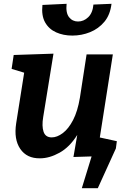

<svg xmlns="http://www.w3.org/2000/svg" viewBox="-20 -820 667 1009"><path d="M190 12Q121 13 86.5 -37.5Q52 -88 65 -172L107 -438L41 -458L52 -531L261 -538L207 -205Q199 -157 209 -127.5Q219 -98 252 -98Q280 -98 310 -120.5Q340 -143 364 -189Q388 -235 400 -307L435 -534H573L504 -94L573 -73L561 -1L366 5L386 -111Q346 -47 293 -17.5Q240 12 190 12ZM360 -633Q313 -633 275 -650Q237 -667 217 -702.5Q197 -738 203 -794L330 -800Q325 -752 343 -729.5Q361 -707 390 -707Q420 -707 443.5 -729.5Q467 -752 471 -796L566 -800Q559 -742 528.5 -705.5Q498 -669 453.5 -651Q409 -633 360 -633ZM438 -112 594 -78 589 -40 494 169H410L462 0H398Z"/></svg>

Font: Bitter
Style: Bold Italic
Weight: 700
Italic angle: -9°
Designer: Sol Matas, and Bitter project Authors
Foundry: Sol Matas
Version: Version 2.001